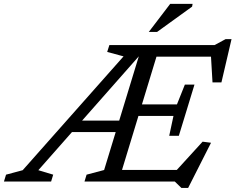

<svg xmlns="http://www.w3.org/2000/svg" viewBox="-92 -916 1188 969"><path d="M101.5 -57 176.5 -34.5 166 0H-72L-61.5 -34.5L22.5 -57L531.5 -631.5L449 -654L460 -688.5H715.5L506 0H334.5L345 -34.5L433.5 -58L609.5 -635L610 -633.5ZM823.5 32.5 790 0H452L471 -58.5H828L779 -35L930.5 -201L973 -195.5L857.5 32.5ZM233 -249.5 252 -307.5H538L519.5 -249.5ZM762 -230.5 783.5 -331H553L571 -389H801L841 -489H889.5L850 -359.5L810.5 -230.5ZM980.5 -500 971.5 -653.5 993 -630H643L662.5 -688.5H991L1046.5 -718.5H1076.5L1025.5 -500ZM659 -755 767 -896.5H880L877.5 -882.5L701 -755Z"/></svg>

Font: Newsreader 12pt
Style: Italic
Weight: 400
Italic angle: -17°
Version: Version 1.003